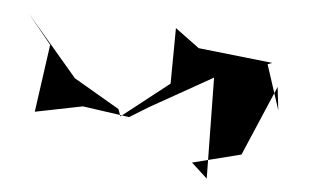

<svg xmlns="http://www.w3.org/2000/svg" viewBox="-20 -433 475 287"><path d="M55 -366 32 -266 104 -274 173 -258 203 -273 300 -317 289 -166 267 -190 341 -202 395 -303 396 -268 380 -337 387 -339 277 -361 243 -391 235 -308 160 -259 157 -270 92 -316 23 -413Z"/></svg>

Font: Hussar Lance
Style: Regular
Weight: 700
Foundry: Cannot Into Space Fonts, PlusOne Fonts
Version: Version 2.27